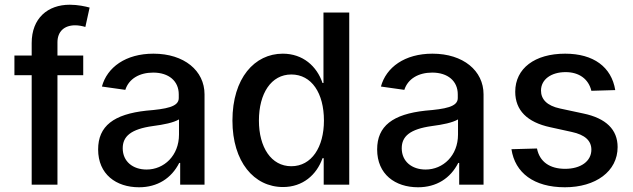

<svg xmlns="http://www.w3.org/2000/svg" viewBox="-20 -781 2677 812"><path d="M114 -599V-546H41V-463H114V0H223V-463H332V-546H223V-602C223 -647 251 -674 298 -674C312 -674 328 -671 341 -667L359 -749C341 -754 309 -761 275 -761C182 -761 114 -704 114 -599Z M568 11C646 11 705 -27 738 -92H742V0H845V-382C845 -482 759 -554 629 -554C511 -554 433 -496 411 -415L510 -401C525 -448 570 -474 628 -474C694 -474 736 -438 736 -382V-366C736 -329 683 -320 599 -313C461 -298 395 -248 395 -149C395 -44 471 11 568 11ZM499 -154C499 -204 533 -235 627 -248C673 -254 713 -262 737 -276V-212C737 -123 674 -64 600 -64C542 -64 499 -98 499 -154Z M1177 10C1260 10 1319 -41 1344 -112H1349V0H1457V-728H1348V-430H1344C1320 -501 1261 -554 1176 -554C1057 -554 963 -451 963 -271C963 -97 1054 10 1177 10ZM1075 -271C1075 -386 1127 -466 1212 -466C1298 -466 1350 -387 1350 -271C1350 -159 1298 -78 1212 -78C1127 -78 1075 -158 1075 -271Z M1748 11C1826 11 1885 -27 1918 -92H1922V0H2025V-382C2025 -482 1939 -554 1809 -554C1691 -554 1613 -496 1591 -415L1690 -401C1705 -448 1750 -474 1808 -474C1874 -474 1916 -438 1916 -382V-366C1916 -329 1863 -320 1779 -313C1641 -298 1575 -248 1575 -149C1575 -44 1651 11 1748 11ZM1679 -154C1679 -204 1713 -235 1807 -248C1853 -254 1893 -262 1917 -276V-212C1917 -123 1854 -64 1780 -64C1722 -64 1679 -98 1679 -154Z M2481 -397 2582 -400C2566 -498 2490 -554 2370 -554C2242 -554 2159 -492 2159 -393C2159 -315 2209 -264 2307 -243L2398 -223C2454 -211 2481 -186 2481 -148C2481 -99 2436 -67 2370 -67C2305 -67 2262 -97 2251 -153L2143 -150C2158 -50 2238 11 2369 11C2499 11 2592 -56 2592 -159C2592 -233 2543 -281 2447 -301L2349 -322C2292 -334 2268 -362 2268 -398C2268 -445 2311 -476 2372 -476C2429 -476 2469 -447 2481 -397Z"/></svg>

Font: Wafeq Medium
Style: Regular
Weight: 500
Designer: Rasmus Andersson & Azza Alameddine
Foundry: Google & TypeTogether
Version: Version 3.000;January 28, 2025;FontCreator 15.0.0.3014 64-bi